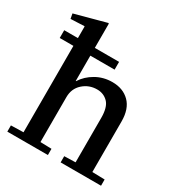

<svg xmlns="http://www.w3.org/2000/svg" viewBox="-186 -938 1007 1070"><g transform="rotate(30 317.0 -403.0)"><path d="M205 -42 277 -40V0H16V-40L96 -42V-598H8V-648H96V-722L94 -724L7 -720L1 -752L201 -806L205 -804V-648H361V-598H205V-435H207Q234 -478 281.5 -505Q329 -532 386 -532Q455 -532 497 -490Q539 -448 539 -367V-42L619 -40V0H359V-40L431 -42V-328Q431 -397 403 -425.5Q375 -454 333 -454Q281 -454 243 -420Q205 -386 205 -331Z"/></g></svg>

Font: Minipax
Style: Bold
Weight: 500
Designer: Raphaël Ronot, Igor Stepanchenko (Cyrillic)
Foundry: steppetype
Version: Version 1.002